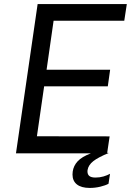

<svg xmlns="http://www.w3.org/2000/svg" viewBox="-20 -754 648 944"><path d="M165 -734H603.5L591 -652H243.5L209 -411H521.5L510 -329.5H197L161.5 -84L519 -83.5L507 -2.5L515 -2Q462.5 19.5 438.5 38.5Q414.5 57.5 410.5 82L410 88.5Q410 104 419.5 111.5Q429 119 449.5 119Q470.5 119 489 113.5Q507.5 108 521 100.5L513.5 149.5Q499 157.5 473.5 163.8Q448 170 421.5 170Q380 170 358.2 152.8Q336.5 135.5 336.5 104Q336.5 99.5 337.5 89.5Q341.5 61 361.8 39Q382 17 426.5 0H58.5Z"/></svg>

Font: 1883 Sans
Style: Italic
Weight: 400
Italic angle: -8°
Designer: 1883 Sans project is a fork of Public Sans.
Version: Version 1.009